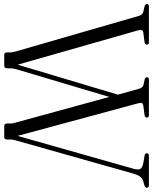

<svg xmlns="http://www.w3.org/2000/svg" viewBox="74 -814 740 929"><g transform="rotate(90 444.5 -350.0)"><path d="M722 -689.5Q722 -700 734.5 -700H877Q889 -700 889 -689.5Q889 -682.5 878 -678.5L855.5 -672Q843.5 -668 835.2 -657.5Q827 -647 820.5 -624.5L661 -60Q658.5 -52 657 -45.2Q655.5 -38.5 655.5 -31V-15.5Q655.5 0 644.5 0H589.5Q578 0 578 -15.5V-31Q578 -38 576.8 -43.5Q575.5 -49 572.5 -59L449.5 -508.5L316 -60Q311 -43 311 -30.5V-14.5Q311 0 299.5 0H245.5Q234 0 234 -14.5V-30.5Q234 -37 232.5 -43.5Q231 -50 229 -57.5L57.5 -651Q52 -669 39 -672.5L11 -679Q0.5 -682 0 -690Q0 -700 12 -700H184.5Q196.5 -700 196.5 -690Q196.5 -681.5 185.5 -679L138.5 -673Q128.5 -671.5 126.2 -665.2Q124 -659 128.5 -643.5L293.5 -65L438.5 -550L410.5 -650.5Q405.5 -670 392 -673.5L365 -679.5Q354 -682.5 354 -690Q354 -700 366.5 -700H537Q549.5 -700 549.5 -690Q549.5 -681.5 538 -679L491.5 -673Q481 -671 479 -665Q477 -659 481.5 -643.5L638 -64.5L797 -625.5Q803 -647.5 797.8 -658Q792.5 -668.5 769 -673L733.5 -679Q722 -681 722 -689.5Z"/></g></svg>

Font: Fraunces 144pt S050 Light
Style: Regular
Weight: 300
Version: Version 1.000; ttfautohint (v1.8.3)